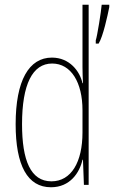

<svg xmlns="http://www.w3.org/2000/svg" viewBox="-20 -780 481 810"><path d="M195 10C276 10 316 -52 328 -106H330L334 0H354V-760H328V-497C328 -475 329 -454 330 -429H328C317 -479 274 -537 199 -537C102 -537 46 -440 46 -256C46 -82 96 10 195 10ZM441 -750V-760H409C407 -733 390 -626 384 -610V-596H396C415 -626 434 -715 441 -750ZM197 -15C109 -15 73 -104 73 -256C73 -424 117 -512 200 -512C280 -512 328 -432 328 -315V-221C328 -97 281 -15 197 -15Z"/></svg>

Font: Noto Sans Oriya ExtCond Thin
Style: Regular
Weight: 100
Width: 2
Designer: Amélie Bonet and Sol Matas
Foundry: Google LLC
Version: Version 2.006